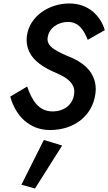

<svg xmlns="http://www.w3.org/2000/svg" viewBox="-20 -733 622 1103"><path d="M136 -236 39 -178C69 -68 149 14 267 14C405 14 510 -66 528 -193C529 -203 530 -213 530 -223C530 -247 525 -271 514 -294C494 -341 444 -379 388 -403C355 -416 319 -432 292 -450C264 -468 253 -488 253 -508C253 -513 254 -518 255 -523C263 -573 315 -607 370 -607C434 -607 463 -557 484 -504L582 -560C558 -641 490 -713 378 -713C260 -713 151 -639 135 -530C134 -521 133 -512 133 -503C133 -478 139 -453 151 -430C175 -383 229 -347 280 -324C303 -315 324 -304 345 -293C386 -269 407 -240 407 -207C407 -201 406 -194 405 -187C395 -130 348 -93 282 -93C201 -93 163 -158 136 -236ZM232 71 103 328 181 350 337 103Z"/></svg>

Font: Jost Medium
Style: Italic
Weight: 500
Italic angle: -5°
Version: Version 3.710